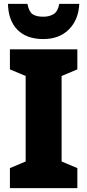

<svg xmlns="http://www.w3.org/2000/svg" viewBox="-20 -968 448 988"><path d="M378 0H31V-103L112 -137V-577L31 -611V-714H378V-611L297 -577V-137L378 -103ZM388 -948Q384 -866 334.5 -816.5Q285 -767 203 -767Q117 -767 70 -814.5Q23 -862 21 -948H121Q129 -908 147.5 -895Q166 -882 203 -882Q234 -882 256 -895.5Q278 -909 285 -948Z"/></svg>

Font: Noto Sans SemiCondensed Black
Style: Regular
Weight: 900
Width: 4
Designer: Monotype Design Team
Foundry: Monotype Imaging Inc.
Version: Version 2.013; ttfautohint (v1.8.4.7-5d5b)